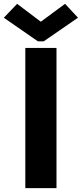

<svg xmlns="http://www.w3.org/2000/svg" viewBox="-46 -966 421 986"><path d="M84 -719.7H244.1V0H84ZM162.1 -855.5H165L288.1 -946.3L354.5 -875L178.7 -753.9H148.4L-26.4 -875L42 -946.3Z"/></svg>

Font: Reddit Sans Vanilla ExtraBold
Style: Regular
Weight: 800
Designer: Stephen Hutchings
Foundry: Reddit
Version: Version 1.013